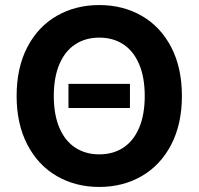

<svg xmlns="http://www.w3.org/2000/svg" viewBox="-20 -737 793 767"><path d="M499.1 -305.6H253.5V-402H499.1ZM376.5 9.8Q281.9 9.8 206.9 -33.6Q132 -76.9 89.2 -159.4Q46.4 -241.9 46.4 -353.5Q46.4 -466.6 89.2 -548.7Q132 -630.7 206.9 -673.7Q281.9 -716.8 376.5 -716.8Q471.2 -716.8 546.2 -673.7Q621.1 -630.7 663.9 -548.7Q706.7 -466.6 706.7 -353.5Q706.7 -241.4 663.9 -159.1Q621.1 -76.9 546.2 -33.6Q471.2 9.8 376.5 9.8ZM376.5 -586.7Q321.5 -586.7 280.5 -559.8Q239.5 -532.9 217.2 -480.4Q194.9 -428 194.9 -353.5Q194.9 -279 217.2 -226.6Q239.5 -174.2 280.5 -147.3Q321.5 -120.4 376.5 -120.4Q432 -120.4 472.8 -147.3Q513.6 -174.2 535.9 -226.6Q558.2 -279 558.2 -353.5Q558.2 -428 535.9 -480.4Q513.6 -532.9 472.8 -559.8Q432 -586.7 376.5 -586.7Z"/></svg>

Font: WEMIX Pretendard Variable
Style: Regular
Weight: 400
Designer: Base glyphs from Inter by Rasmus Andersson; Hangeul glyphs from Noto Sans CJK(Source Han Sans) by Jang Soo-young and Kan
Foundry: Kil Hyung-jin
Version: Version 1.000;Glyphs 3.2 (3208)